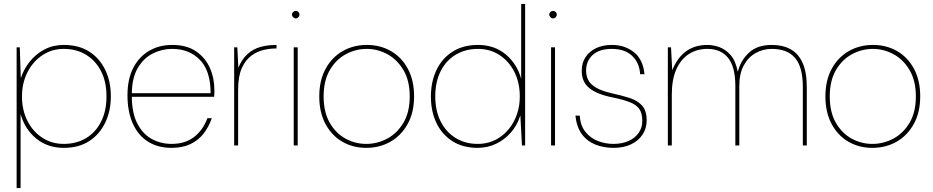

<svg xmlns="http://www.w3.org/2000/svg" viewBox="-20 -735 4712 970"><path d="M64 215V-496H80L85 -342H86Q100 -386 130.5 -424Q161 -462 204.5 -485Q248 -508 302 -508Q378 -508 430.5 -474.5Q483 -441 511.5 -382.5Q540 -324 540 -249Q540 -174 511.5 -115Q483 -56 430.5 -22Q378 12 302 12Q220 12 162.5 -35.5Q105 -83 84 -159V215ZM302 -8Q366 -8 414.5 -37Q463 -66 490.5 -120Q518 -174 518 -248Q518 -322 490.5 -375.5Q463 -429 414.5 -458.5Q366 -488 302 -488Q242 -488 194 -456Q146 -424 118.5 -369.5Q91 -315 91 -248Q91 -179 118.5 -124.5Q146 -70 194 -39Q242 -8 302 -8Z M847 12Q776 12 726 -20.5Q676 -53 650 -113Q624 -173 624 -254Q624 -335 653 -391.5Q682 -448 733 -478Q784 -508 850 -508Q923 -508 970 -476Q1017 -444 1040 -392.5Q1063 -341 1063 -282Q1063 -272 1063 -264.5Q1063 -257 1062 -246H635V-264H1044Q1044 -377 990 -432.5Q936 -488 850 -488Q798 -488 751.5 -464.5Q705 -441 675.5 -390.5Q646 -340 646 -259V-250Q646 -165 673.5 -111.5Q701 -58 746.5 -33Q792 -8 847 -8Q915 -8 960 -42.5Q1005 -77 1028 -138H1050Q1035 -94 1008.5 -60Q982 -26 942 -7Q902 12 847 12Z M1163 0V-496H1179L1184 -395H1185Q1203 -437 1230.5 -462Q1258 -487 1294.5 -497.5Q1331 -508 1377 -508V-490H1371Q1344 -490 1311.5 -482.5Q1279 -475 1249.5 -453.5Q1220 -432 1201.5 -390.5Q1183 -349 1183 -281V0Z M1464 0V-496H1484V0ZM1474 -642Q1467 -642 1461 -648Q1455 -654 1455 -661Q1455 -669 1461 -674.5Q1467 -680 1474 -680Q1482 -680 1487.5 -674.5Q1493 -669 1493 -661Q1493 -654 1487.5 -648Q1482 -642 1474 -642Z M1830 12Q1763 12 1709.5 -19Q1656 -50 1624.5 -108.5Q1593 -167 1593 -248Q1593 -329 1625 -387.5Q1657 -446 1711.5 -477Q1766 -508 1833 -508Q1901 -508 1955 -477Q2009 -446 2040.5 -387.5Q2072 -329 2072 -248Q2072 -167 2039.5 -108.5Q2007 -50 1952.5 -19Q1898 12 1830 12ZM1830 -8Q1886 -8 1936 -34.5Q1986 -61 2018 -114.5Q2050 -168 2050 -248Q2050 -327 2018.5 -380.5Q1987 -434 1937.5 -461Q1888 -488 1833 -488Q1777 -488 1727 -461Q1677 -434 1646 -380.5Q1615 -327 1615 -248Q1615 -168 1646 -114.5Q1677 -61 1726 -34.5Q1775 -8 1830 -8Z M2393 12Q2319 12 2266 -21.5Q2213 -55 2185 -113.5Q2157 -172 2157 -247Q2157 -322 2185 -381Q2213 -440 2266.5 -474Q2320 -508 2395 -508Q2477 -508 2534.5 -460.5Q2592 -413 2613 -337V-715H2633V0H2617L2609 -150H2608Q2593 -102 2561.5 -66Q2530 -30 2487 -9Q2444 12 2393 12ZM2393 -8Q2455 -8 2503 -40Q2551 -72 2578.5 -126.5Q2606 -181 2606 -248Q2606 -318 2578.5 -372Q2551 -426 2503.5 -457Q2456 -488 2395 -488Q2332 -488 2283 -459Q2234 -430 2206.5 -376Q2179 -322 2179 -248Q2179 -175 2206.5 -121Q2234 -67 2282.5 -37.5Q2331 -8 2393 -8Z M2764 0V-496H2784V0ZM2774 -642Q2767 -642 2761 -648Q2755 -654 2755 -661Q2755 -669 2761 -674.5Q2767 -680 2774 -680Q2782 -680 2787.5 -674.5Q2793 -669 2793 -661Q2793 -654 2787.5 -648Q2782 -642 2774 -642Z M3079 12Q3029 12 2987 -5Q2945 -22 2919 -58Q2893 -94 2887 -151H2909Q2912 -101 2937.5 -69Q2963 -37 3001 -22.5Q3039 -8 3079 -8Q3122 -8 3155 -22.5Q3188 -37 3206.5 -63.5Q3225 -90 3225 -124Q3225 -164 3209 -185.5Q3193 -207 3160 -219.5Q3127 -232 3074 -243Q3034 -251 3004.5 -263Q2975 -275 2956 -291Q2937 -307 2928 -328.5Q2919 -350 2919 -378Q2919 -417 2938 -446Q2957 -475 2991 -491.5Q3025 -508 3071 -508Q3137 -508 3183 -471Q3229 -434 3236 -360H3214Q3211 -417 3174 -452.5Q3137 -488 3071 -488Q3008 -488 2974.5 -457.5Q2941 -427 2941 -378Q2941 -353 2951.5 -331.5Q2962 -310 2990 -293Q3018 -276 3070 -264Q3121 -253 3161 -240Q3201 -227 3224 -201.5Q3247 -176 3247 -127Q3247 -87 3226.5 -55.5Q3206 -24 3168.5 -6Q3131 12 3079 12Z M3354 0V-496H3370L3376 -382H3377Q3403 -445 3447 -476.5Q3491 -508 3554 -508Q3583 -508 3614 -497Q3645 -486 3670.5 -457.5Q3696 -429 3707 -374H3708Q3722 -430 3764 -469Q3806 -508 3879 -508Q3934 -508 3973.5 -486.5Q4013 -465 4034.5 -418Q4056 -371 4056 -293V0H4036V-295Q4036 -396 3997 -442Q3958 -488 3879 -488Q3835 -488 3797.5 -467Q3760 -446 3737.5 -404.5Q3715 -363 3715 -300V0H3695V-300Q3695 -397 3658.5 -442.5Q3622 -488 3554 -488Q3500 -488 3459.5 -461.5Q3419 -435 3396.5 -384Q3374 -333 3374 -257V0Z M4387 12Q4320 12 4266.5 -19Q4213 -50 4181.5 -108.5Q4150 -167 4150 -248Q4150 -329 4182 -387.5Q4214 -446 4268.5 -477Q4323 -508 4390 -508Q4458 -508 4512 -477Q4566 -446 4597.5 -387.5Q4629 -329 4629 -248Q4629 -167 4596.5 -108.5Q4564 -50 4509.5 -19Q4455 12 4387 12ZM4387 -8Q4443 -8 4493 -34.5Q4543 -61 4575 -114.5Q4607 -168 4607 -248Q4607 -327 4575.5 -380.5Q4544 -434 4494.5 -461Q4445 -488 4390 -488Q4334 -488 4284 -461Q4234 -434 4203 -380.5Q4172 -327 4172 -248Q4172 -168 4203 -114.5Q4234 -61 4283 -34.5Q4332 -8 4387 -8Z"/></svg>

Font: DM Sans 28pt Thin
Style: Regular
Weight: 250
Version: Version 4.004;gftools[0.9.30]